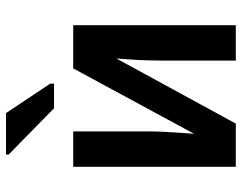

<svg xmlns="http://www.w3.org/2000/svg" viewBox="-103 -703 806 640"><g transform="rotate(-90 300.0 -383.0)"><path d="M64 0V-542H182V-286Q182 -266 180.5 -236.5Q179 -207 177 -179.5Q175 -152 174 -139L392 -542H536V0H418V-249Q418 -271 419 -300Q420 -329 422 -356Q424 -383 425 -398L208 0ZM259 -606 105 -757V-766H243L341 -619V-606Z"/></g></svg>

Font: Noto Sans Mono SemiBold
Style: Regular
Weight: 600
Designer: Monotype Design Team
Foundry: Monotype Imaging Inc.
Version: Version 2.014; ttfautohint (v1.8.4.7-5d5b)